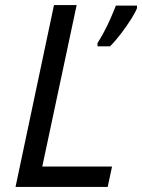

<svg xmlns="http://www.w3.org/2000/svg" viewBox="-20 -734 558 754"><path d="M41 0 192 -714H281L146 -80H420L403 0ZM363 -552V-565Q374 -582 388 -608Q402 -634 414.5 -662.5Q427 -691 435 -712H518V-702Q512 -686 495 -659Q478 -632 456 -603Q434 -574 412 -552Z"/></svg>

Font: Manna Sans
Style: Italic
Weight: 400
Italic angle: -12°
Designer: Monotype Design Team
Foundry: Monotype Imaging Inc.
Version: Version 2.001.1; ttfautohint (v1.8.2)